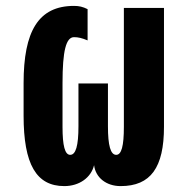

<svg xmlns="http://www.w3.org/2000/svg" viewBox="-20 -621 648 651"><path d="M198 10C249 10 289 -19 299 -61C304 -19 340 10 389 10C491 10 536 -53 536 -191V-594H400V-191C400 -126 392 -96 374 -96C355 -96 346 -127 346 -193V-338H246V-193C246 -127 237 -96 218 -96C200 -96 192 -127 192 -191V-339C192 -449 204 -495 231 -495C245 -495 258 -492 277 -484V-590C261 -598 248 -601 231 -601C110 -601 60 -515 60 -339V-229C60 -64 103 10 198 10Z"/></svg>

Font: Vanilla Cream ExtraBold
Style: Regular
Weight: 800
Designer: Jeremy Tribby, Jinavaṁso
Foundry: Tribby Type
Version: Version 1.422;Glyphs 3.1.2 (3151)